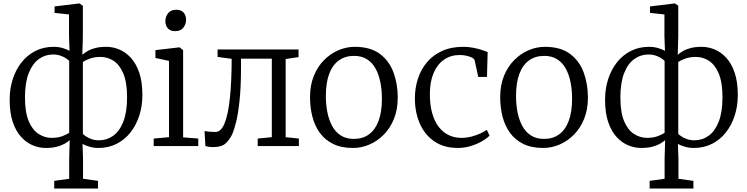

<svg xmlns="http://www.w3.org/2000/svg" viewBox="-20 -839 4294 1103"><path d="M291.5 244V200L377.5 188V72L380.5 -34Q368 -22.5 349.2 -12.2Q330.5 -2 304.5 4.5Q278.5 11 243 11Q205 11 168.2 -4.2Q131.5 -19.5 101.5 -52.2Q71.5 -85 53.5 -137.8Q35.5 -190.5 35.5 -266Q35.5 -330 53.5 -385.2Q71.5 -440.5 104.8 -482Q138 -523.5 184.5 -546.8Q231 -570 288 -570Q316 -570 340.5 -562.8Q365 -555.5 379.5 -547L376.5 -631V-756L293.5 -765V-802L433 -819H437L456 -806V-631L453 -524Q466 -536 484.5 -546.5Q503 -557 529 -563.5Q555 -570 590.5 -570Q628.5 -570 665.2 -554.8Q702 -539.5 732 -506.8Q762 -474 780 -421.2Q798 -368.5 798 -293Q798 -229.5 780 -174.2Q762 -119 728.8 -77.2Q695.5 -35.5 649 -12.2Q602.5 11 545.5 11Q517.5 11 493 3.5Q468.5 -4 454 -12L457 72V188L543 200V244ZM277 -47Q312.5 -47 338.8 -57Q365 -67 377.5 -76V-489Q373 -494.5 360.2 -503.2Q347.5 -512 328.2 -519Q309 -526 284.5 -526Q240 -526 203.2 -499.8Q166.5 -473.5 145 -418.8Q123.5 -364 123.5 -279Q123.5 -193.5 145 -142.8Q166.5 -92 201.8 -69.5Q237 -47 277 -47ZM549 -33Q594 -33 630.5 -59.2Q667 -85.5 688.5 -140.2Q710 -195 710 -280Q710 -365.5 688.5 -416.5Q667 -467.5 632.2 -489.8Q597.5 -512 557.5 -512Q522 -512 495.2 -502Q468.5 -492 456 -483V-70Q461 -64.5 473.5 -55.8Q486 -47 505.2 -40Q524.5 -33 549 -33Z M863 0V-43L951 -51V-489L873 -506V-551L1010 -567H1012L1032 -551V-50L1119 -43V0ZM985.5 -660Q958 -660 944 -676.5Q930 -693 930 -717.5Q930 -742 945.2 -762.5Q960.5 -783 992.5 -783H993.5Q1021 -783 1035 -766.5Q1049 -750 1049 -725.5Q1049 -701 1033.8 -680.5Q1018.5 -660 986.5 -660Z M1205 6Q1189.5 6 1177.8 4Q1166 2 1160 0L1155 -86Q1165.5 -84 1181.2 -82.5Q1197 -81 1218.5 -81Q1250 -81 1270.2 -130.5Q1290.5 -180 1300.5 -273.8Q1310.5 -367.5 1311 -501L1230 -512V-555H1695V-511L1621 -500V-51L1697 -43V0H1460.5V-43L1541.5 -51V-502H1364.5V-453Q1364.5 -340.5 1356.5 -264Q1348.5 -187.5 1336.8 -139.8Q1325 -92 1313 -66Q1299 -36 1275.8 -15Q1252.5 6 1205 6Z M1761 -281Q1761 -349.5 1782.8 -403Q1804.5 -456.5 1841.5 -493.8Q1878.5 -531 1924.2 -550.5Q1970 -570 2018 -570Q2107.5 -570 2161.8 -529.8Q2216 -489.5 2240.5 -423Q2265 -356.5 2265 -278Q2265 -210 2243.2 -156.2Q2221.5 -102.5 2184.5 -65.2Q2147.5 -28 2101.8 -8.5Q2056 11 2008 11Q1941 11 1893.8 -12.2Q1846.5 -35.5 1817.2 -76Q1788 -116.5 1774.5 -169.2Q1761 -222 1761 -281ZM2013 -41Q2063.5 -41 2099.5 -67Q2135.5 -93 2154.8 -144.5Q2174 -196 2174 -272Q2174 -321.5 2165.2 -366Q2156.5 -410.5 2137.8 -444.8Q2119 -479 2088.5 -498.5Q2058 -518 2014 -518Q1963 -518 1926.8 -492Q1890.5 -466 1871.2 -414.8Q1852 -363.5 1852 -287Q1852 -237 1861 -192.5Q1870 -148 1889 -113.8Q1908 -79.5 1938.8 -60.2Q1969.5 -41 2013 -41Z M2611.5 11Q2530.5 11 2475.5 -26.5Q2420.5 -64 2392.2 -128Q2364 -192 2363.5 -271Q2363 -330.5 2380 -384.2Q2397 -438 2431.5 -479.8Q2466 -521.5 2518.5 -545.8Q2571 -570 2641.5 -570Q2670.5 -570 2697.8 -564.8Q2725 -559.5 2746.8 -552.5Q2768.5 -545.5 2781.5 -540L2777.5 -397H2727.5L2706.5 -493Q2705 -501 2691.8 -507.8Q2678.5 -514.5 2659.5 -518.8Q2640.5 -523 2620.5 -523Q2569 -523 2530.8 -496.2Q2492.5 -469.5 2471.2 -420Q2450 -370.5 2449.5 -302Q2449 -237 2462.8 -188.8Q2476.5 -140.5 2501 -109.2Q2525.5 -78 2558.5 -62.5Q2591.5 -47 2629.5 -47Q2660 -47 2688 -54.2Q2716 -61.5 2738.8 -72Q2761.5 -82.5 2776.5 -93L2792.5 -60Q2774 -41.5 2744.8 -25.2Q2715.5 -9 2680.8 1Q2646 11 2611.5 11Z M2853.5 -281Q2853.5 -349.5 2875.2 -403Q2897 -456.5 2934 -493.8Q2971 -531 3016.8 -550.5Q3062.5 -570 3110.5 -570Q3200 -570 3254.2 -529.8Q3308.5 -489.5 3333 -423Q3357.5 -356.5 3357.5 -278Q3357.5 -210 3335.8 -156.2Q3314 -102.5 3277 -65.2Q3240 -28 3194.2 -8.5Q3148.5 11 3100.5 11Q3033.5 11 2986.2 -12.2Q2939 -35.5 2909.8 -76Q2880.5 -116.5 2867 -169.2Q2853.5 -222 2853.5 -281ZM3105.5 -41Q3156 -41 3192 -67Q3228 -93 3247.2 -144.5Q3266.5 -196 3266.5 -272Q3266.5 -321.5 3257.8 -366Q3249 -410.5 3230.2 -444.8Q3211.5 -479 3181 -498.5Q3150.5 -518 3106.5 -518Q3055.5 -518 3019.2 -492Q2983 -466 2963.8 -414.8Q2944.5 -363.5 2944.5 -287Q2944.5 -237 2953.5 -192.5Q2962.5 -148 2981.5 -113.8Q3000.5 -79.5 3031.2 -60.2Q3062 -41 3105.5 -41Z M3712 244V200L3798 188V72L3801 -34Q3788.5 -22.5 3769.8 -12.2Q3751 -2 3725 4.5Q3699 11 3663.5 11Q3625.5 11 3588.8 -4.2Q3552 -19.5 3522 -52.2Q3492 -85 3474 -137.8Q3456 -190.5 3456 -266Q3456 -330 3474 -385.2Q3492 -440.5 3525.2 -482Q3558.5 -523.5 3605 -546.8Q3651.5 -570 3708.5 -570Q3736.5 -570 3761 -562.8Q3785.5 -555.5 3800 -547L3797 -631V-756L3714 -765V-802L3853.5 -819H3857.5L3876.5 -806V-631L3873.5 -524Q3886.5 -536 3905 -546.5Q3923.5 -557 3949.5 -563.5Q3975.5 -570 4011 -570Q4049 -570 4085.8 -554.8Q4122.5 -539.5 4152.5 -506.8Q4182.5 -474 4200.5 -421.2Q4218.5 -368.5 4218.5 -293Q4218.5 -229.5 4200.5 -174.2Q4182.5 -119 4149.2 -77.2Q4116 -35.5 4069.5 -12.2Q4023 11 3966 11Q3938 11 3913.5 3.5Q3889 -4 3874.5 -12L3877.5 72V188L3963.5 200V244ZM3697.5 -47Q3733 -47 3759.2 -57Q3785.5 -67 3798 -76V-489Q3793.5 -494.5 3780.8 -503.2Q3768 -512 3748.8 -519Q3729.5 -526 3705 -526Q3660.5 -526 3623.8 -499.8Q3587 -473.5 3565.5 -418.8Q3544 -364 3544 -279Q3544 -193.5 3565.5 -142.8Q3587 -92 3622.2 -69.5Q3657.5 -47 3697.5 -47ZM3969.5 -33Q4014.5 -33 4051 -59.2Q4087.5 -85.5 4109 -140.2Q4130.5 -195 4130.5 -280Q4130.5 -365.5 4109 -416.5Q4087.5 -467.5 4052.8 -489.8Q4018 -512 3978 -512Q3942.5 -512 3915.8 -502Q3889 -492 3876.5 -483V-70Q3881.5 -64.5 3894 -55.8Q3906.5 -47 3925.8 -40Q3945 -33 3969.5 -33Z"/></svg>

Font: Merriweather Light
Style: Regular
Weight: 300
Designer: Eben Sorkin
Foundry: Eben Sorkin
Version: Version 2.100